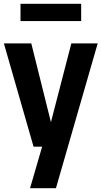

<svg xmlns="http://www.w3.org/2000/svg" viewBox="-22 -776 536 1016"><path d="M155.5 0 -1.5 -546.5H143.5L247.5 -129.5L355.5 -546.5H495L274 220H137L201 0ZM86.5 -664.5V-756H407.5V-664.5Z"/></svg>

Font: Encode Sans Condensed
Style: Bold
Weight: 700
Width: 3
Designer: Multiple Designers
Foundry: Impallari Type
Version: Version 3.000; ttfautohint (v1.8.3) -l 8 -r 50 -G 200 -x 14 